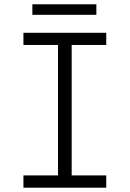

<svg xmlns="http://www.w3.org/2000/svg" viewBox="-20 -872 602 892"><path d="M88.9 -57.1H249.5V-663.1H88.9V-719.7H473.6V-663.1H313V-57.1H473.6V0H88.9ZM130.4 -852.1H427.7V-803.2H130.4Z"/></svg>

Font: Reddit Mono Light
Style: Regular
Weight: 300
Monospace: yes
Designer: Stephen Hutchings
Foundry: Reddit
Version: Version 1.011